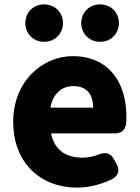

<svg xmlns="http://www.w3.org/2000/svg" viewBox="-20 -798 636 872"><path d="M330 54C380 54 438 41 488 16C519 0 525 -26 509 -54L497 -75C482 -103 460 -108 430 -97C405 -87 380 -82 354 -82C282 -82 228 -114 212 -192H500C530 -192 550 -207 553 -238C554 -248 554 -258 554 -269C554 -424 474 -543 310 -543C173 -543 40 -429 40 -245C40 -56 166 54 330 54ZM95 -693C95 -646 131 -608 180 -608C230 -608 266 -646 266 -693C266 -741 230 -778 180 -778C131 -778 95 -741 95 -693ZM209 -309C221 -376 264 -407 313 -407C378 -407 403 -365 403 -309ZM349 -693C349 -646 385 -608 435 -608C484 -608 520 -646 520 -693C520 -741 484 -778 435 -778C385 -778 349 -741 349 -693Z"/></svg>

Font: コーポレート・ロゴ（ラウンド）ver3 Bold
Style: Regular
Weight: 700
Designer: [KANA_main] LOGOTYPE.JP [Source Han Sans] Ryoko NISHIZUKA 西塚涼子 (kana, bopomofo & ideographs); Paul D. Hunt (Latin, Greek
Version: Version 12.001;FEAKit 1.0